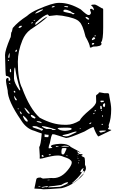

<svg xmlns="http://www.w3.org/2000/svg" viewBox="-20 -916 825 1360"><path d="M393.6 -895.5H405.3Q472.7 -895.5 551.8 -849.6Q594.7 -809.6 605.5 -809.6H612.3Q624 -815.4 624 -825.2V-827.1L617.2 -847.7Q617.2 -851.6 626 -854.5Q634.8 -851.6 642.6 -843.8H644.5V-847.7Q644.5 -863.3 624 -879.9Q630.9 -883.8 651.4 -883.8Q659.2 -883.8 702.1 -857.4Q710.9 -857.4 710.9 -847.7V-720.7Q710.9 -632.8 697.3 -618.2L695.3 -613.3L699.2 -608.4V-606.4Q699.2 -585.9 639.6 -585.9Q627.9 -579.1 622.1 -579.1H617.2Q617.2 -601.6 585.9 -656.2Q564.5 -744.1 542 -761.7Q520.5 -788.1 420.9 -804.7L380.9 -808.6L328.1 -802.7L318.4 -813.5Q293.9 -811.5 232.4 -754.9L229.5 -743.2V-741.2H234.4Q293.9 -790 314.5 -797.9V-795.9Q285.2 -765.6 195.3 -706.1Q158.2 -678.7 138.7 -630.9Q106.4 -551.8 106.4 -478.5Q106.4 -348.6 136.7 -292Q191.4 -143.6 261.7 -82Q354.5 -32.2 434.6 -32.2H455.1Q495.1 -32.2 543.9 -61.5Q557.6 -88.9 615.2 -136.7Q661.1 -172.9 661.1 -196.3V-201.2L660.2 -237.3Q660.2 -243.2 676.8 -252.9Q676.8 -257.8 683.6 -261.7H687.5L719.7 -255.9H743.2Q753.9 -255.9 753.9 -237.3Q767.6 -171.9 767.6 -143.6Q767.6 -75.2 750 -30.3V-25.4L752 -15.6L745.1 -4.9V-2.9Q745.1 0 767.6 3.9V6.8L678.7 49.8H674.8Q656.2 25.4 642.6 -15.6L640.6 -16.6H639.6Q616.2 -7.8 578.1 15.6Q472.7 61.5 448.2 61.5L366.2 36.1L350.6 34.2V36.1Q342.8 43 333 97.7Q324.2 119.1 324.2 133.8H327.1V134.8Q350.6 133.8 350.6 127.9Q342.8 125 340.8 122.1V120.1Q340.8 106.4 406.2 102.5H413.1Q460.9 102.5 481.4 125L538.1 156.2L549.8 166V167H548.8L529.3 156.2H527.3V158.2Q534.2 172.9 543.9 174.8Q543.9 175.8 550.8 175.8H560.5Q566.4 179.7 566.4 182.6Q556.6 183.6 556.6 186.5Q558.6 191.4 575.2 198.2Q581.1 198.2 582 224.6V251Q596.7 277.3 580.1 299.8H577.1Q570.3 297.9 566.4 288.1Q568.4 282.2 573.2 278.3L570.3 276.4Q559.6 276.4 548.8 299.8V300.8Q548.8 303.7 558.6 303.7L559.6 304.7V306.6Q538.1 339.8 489.3 381.8V382.8Q498 382.8 535.2 352.5Q548.8 334 572.3 313.5H573.2V315.4Q553.7 342.8 509.3 374.5Q464.8 406.2 416 417Q322.3 424.8 287.1 424.8Q278.3 421.9 224.6 419.9H223.6V418.9L236.3 358.4Q236.3 341.8 261.7 341.8L265.6 340.8Q281.2 348.6 284.2 348.6H288.1Q297.9 348.6 318.8 346.7Q339.8 344.7 342.8 344.7Q406.2 352.5 456.1 293.5Q505.9 234.4 478.5 217.8Q470.7 207 431.6 195.3Q412.1 185.5 389.6 185.5H386.7Q354.5 185.5 279.3 206.1L263.7 208L260.7 205.1V203.1Q263.7 203.1 257.8 126Q268.6 112.3 275.4 32.2V29.3Q252.9 22.5 223.6 10.7Q167 -3.9 129.9 -63.5Q34.2 -202.1 34.2 -275.4Q22.5 -325.2 22.5 -350.6Q24.4 -364.3 39.1 -364.3L41 -351.6V-343.8H47.9L52.7 -348.6V-353.5Q52.7 -374 22.5 -378.9Q18.6 -378.9 15.6 -526.4Q15.6 -558.6 52.7 -647.5Q56.6 -647.5 59.6 -685.5Q64.5 -687.5 70.3 -717.8Q108.4 -762.7 170.9 -802.7Q199.2 -829.1 250 -850.6Q352.5 -895.5 393.6 -895.5ZM79.1 -382.8V-358.4Q82 -327.1 116.2 -278.3L118.2 -276.4H123V-282.2Q97.7 -360.4 86.9 -437.5H85.9Q79.1 -437.5 79.1 -382.8ZM387.7 -6.8Q404.3 10.7 442.4 10.7Q487.3 6.8 487.3 -2.9V-4.9Q487.3 -11.7 453.1 -11.7H432.6Q387.7 -11.7 387.7 -6.8ZM322.3 408.2V410.2L326.2 411.1Q339.8 411.1 404.3 407.2Q411.1 407.2 450.2 388.7Q461.9 381.8 461.9 377V376L460 375H458Q444.3 375 414.1 393.6Q362.3 402.3 337.9 403.3Q322.3 406.2 322.3 408.2ZM423.8 41V45.9L444.3 49.8H453.1Q465.8 49.8 521.5 20.5V15.6H519.5Q506.8 15.6 462.9 32.2ZM418 136.7Q409.2 177.7 424.8 177.7H429.7Q435.5 177.7 451.2 138.7V135.7Q450.2 132.8 442.4 132.8H429.7Q420.9 132.8 418 136.7ZM428.7 -835.9Q428.7 -831.1 487.3 -820.3L494.1 -815.4H502.9L507.8 -820.3V-822.3Q495.1 -822.3 478.5 -836.9Q454.1 -847.7 441.4 -847.7Q428.7 -847.7 428.7 -835.9ZM210 -18.6V-16.6Q210.9 -12.7 268.6 4.9Q268.6 8.8 278.3 9.8Q280.3 2.9 284.2 2.9L285.2 2V1L284.2 -2Q271.5 -7.8 248 -16.6Q244.1 -21.5 225.6 -22.5H213.9ZM348.6 2V3.9Q356.4 4.9 364.3 4.9H373L376 2Q304.7 -22.5 278.3 -22.5L277.3 -20.5V-18.6Q291 -8.8 308.6 -2.9H327.1Q344.7 -2.9 348.6 2ZM141.6 -95.7Q150.4 -64.5 168.9 -54.7H175.8V-63.5Q165 -82 145.5 -95.7ZM230.5 -823.2V-820.3H232.4Q257.8 -828.1 284.2 -845.7V-847.7L282.2 -849.6H280.3Q248 -841.8 230.5 -823.2ZM295.9 35.2V54.7L321.3 55.7Q324.2 50.8 324.2 42V39.1Q312.5 39.1 295.9 35.2ZM152.3 -153.3V-152.3Q174.8 -109.4 189.5 -109.4V-116.2Q162.1 -152.3 152.3 -153.3ZM198.2 -100.6Q198.2 -84 223.6 -77.1H227.5L232.4 -82Q220.7 -96.7 203.1 -102.5ZM683.6 10.7V15.6L690.4 22.5H697.3Q729.5 15.6 729.5 10.7V8.8H704.1ZM709 -170.9V-166Q712.9 -157.2 719.7 -157.2Q724.6 -163.1 724.6 -172.9V-180.7Q724.6 -184.6 719.7 -184.6Q709 -180.7 709 -170.9ZM630.9 -633.8V-630.9Q654.3 -637.7 654.3 -644.5Q653.3 -648.4 646.5 -652.3H642.6Q630.9 -643.6 630.9 -633.8ZM413.1 123H438.5Q468.8 123 468.8 121.1Q468.8 117.2 433.6 116.2L413.1 122.1ZM585.9 -795.9V-793Q595.7 -777.3 606.4 -777.3H608.4L612.3 -781.2V-782.2Q600.6 -795.9 589.8 -795.9ZM239.3 -57.6V-56.6Q239.3 -50.8 275.4 -43.9V-45.9Q268.6 -57.6 246.1 -57.6ZM79.1 -237.3V-234.4Q85.9 -205.1 93.8 -205.1H95.7Q99.6 -205.1 99.6 -210L80.1 -237.3ZM274.4 412.1 276.4 413.1H278.3Q285.2 413.1 300.8 409.2L310.5 410.2Q319.3 408.2 319.3 403.3V402.3H315.4Q274.4 407.2 274.4 412.1ZM690.4 -200.2V-198.2L697.3 -191.4H699.2Q715.8 -193.4 715.8 -198.2V-200.2L712.9 -203.1H694.3ZM111.3 -717.8Q127 -717.8 134.8 -729.5V-733.4H129.9Q114.3 -733.4 111.3 -717.8ZM690.4 -164.1V-146.5L695.3 -141.6H697.3L701.2 -145.5V-155.3Q701.2 -164.1 694.3 -167ZM44.9 -538.1 39.1 -517.6V-505.9H43Q47.9 -506.8 47.9 -519.5V-538.1ZM51.8 -428.7 49.8 -419.9V-408.2L54.7 -403.3L58.6 -406.2V-415Q58.6 -427.7 52.7 -428.7ZM437.5 -873 435.5 -871.1V-868.2L456.1 -864.3H460L462.9 -868.2Q462.9 -873 437.5 -873ZM630.9 -606.4V-599.6H635.7Q644.5 -599.6 647.5 -606.4V-608.4L644.5 -611.3H635.7ZM120.1 -127.9V-126Q120.1 -121.1 127.9 -107.4H133.8V-109.4Q133.8 -119.1 121.1 -127.9ZM346.7 -866.2V-863.3H350.6Q367.2 -865.2 367.2 -870.1L364.3 -873H362.3Q349.6 -873 346.7 -866.2ZM275.4 184.6V191.4L278.3 194.3H289.1V192.4Q289.1 185.5 281.2 181.6H279.3ZM88.9 -551.8V-548.8H93.8L99.6 -553.7V-563.5H95.7Q88.9 -560.5 88.9 -551.8ZM77.1 -271.5Q77.1 -262.7 84 -259.8H85.9L88.9 -262.7V-266.6L82 -273.4ZM612.3 -39.1V-37.1H613.3Q623 -37.1 627 -45.9V-47.9H626Q616.2 -47.9 612.3 -39.1ZM375 122.1V123L377.9 125H383.8L395.5 123V121.1L378.9 119.1Q375 120.1 375 122.1ZM325.2 179.7V180.7L329.1 183.6Q335.9 183.6 340.8 177.7V176.8H335.9Q325.2 176.8 325.2 179.7ZM202.1 -750H207L211.9 -754.9V-758.8Q202.1 -758.8 202.1 -750ZM649.4 -131.8V-127.9H656.2L660.2 -131.8V-134.8H653.3ZM704.1 -100.6V-90.8L708 -86.9H709V-97.7L706.1 -100.6ZM639.6 -109.4V-107.4H642.6L649.4 -111.3V-116.2H647.5Q639.6 -112.3 639.6 -109.4ZM699.2 -36.1 702.1 -30.3 708 -32.2V-36.1L704.1 -39.1H702.1ZM251 404.3Q252.9 406.2 257.8 406.2Q266.6 406.2 267.6 404.3L264.6 402.3H253.9ZM649.4 -663.1V-659.2L654.3 -658.2L658.2 -661.1L656.2 -666H653.3ZM603.5 -750V-747.1L608.4 -745.1L612.3 -750L608.4 -753.9H606.4ZM216.8 -767.6H220.7Q228.5 -770.5 229.5 -774.4V-775.4H227.5Q220.7 -773.4 216.8 -767.6ZM36.1 -492.2V-485.4H41L44.9 -488.3L41 -492.2ZM45.9 -328.1V-324.2L51.8 -319.3H52.7V-324.2L49.8 -328.1ZM316.4 358.4V360.4H327.1L332 359.4V357.4H327.1ZM450.2 183.6V186.5L455.1 190.4H456.1Q458 190.4 458 187.5Q457 183.6 451.2 183.6ZM104.5 -145.5 107.4 -141.6H109.4L113.3 -145.5L109.4 -148.4H107.4ZM529.3 172.9V173.8Q529.3 178.7 536.1 182.6H537.1V179.7ZM695.3 -134.8V-129.9H699.2L702.1 -132.8V-134.8ZM536.1 232.4 534.2 238.3V242.2H535.2L538.1 239.3V232.4ZM543.9 -2.9V-2H548.8L551.8 -4.9L550.8 -6.8H546.9ZM536.1 221.7V223.6H541L543 221.7V219.7H538.1ZM530.3 204.1V208L532.2 210H535.2V207L531.2 204.1ZM576.2 305.7 579.1 306.6 576.2 309.6 572.3 308.6V307.6ZM459 393.6V395.5H460L463.9 393.6V391.6H460.9ZM563.5 296.9H566.4V297.9L563.5 299.8H560.5V298.8ZM525.4 193.4V196.3L528.3 197.3L529.3 196.3ZM292 77.1V79.1H293.9V77.1ZM523.4 189.5V187.5L522.5 189.5ZM505.9 219.7V221.7L506.8 219.7Z"/></svg>

Font: Love Ya Like A Sister
Style: Regular
Weight: 400
Designer: Kimberly Geswein
Foundry: Kimberly Geswein
Version: Version 1.002 2007